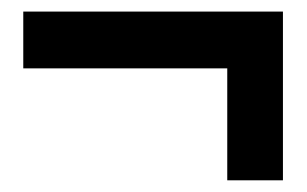

<svg xmlns="http://www.w3.org/2000/svg" viewBox="-20 -432 528 330"><path d="M370.6 -122.1V-314.5H20V-412.1H466.3V-122.1Z"/></svg>

Font: Comme
Style: Bold
Weight: 700
Version: Version 1.000;gftools[0.9.27]